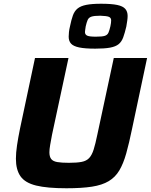

<svg xmlns="http://www.w3.org/2000/svg" viewBox="-20 -998 806 1026"><path d="M335 8Q232 8 173 -6.5Q114 -21 89.5 -56Q65 -91 65 -150Q65 -181 71 -221.5Q77 -262 87 -311L167 -688H346L258 -278Q252 -246 248 -223Q244 -200 244 -184Q244 -161 253.5 -148.5Q263 -136 286 -132Q309 -128 348 -128Q391 -128 416.5 -133Q442 -138 456.5 -153.5Q471 -169 480.5 -199Q490 -229 500 -278L588 -688H766L686 -311Q670 -233 654.5 -178Q639 -123 617.5 -87Q596 -51 561 -30Q526 -9 471.5 -0.5Q417 8 335 8ZM489 -738Q434 -738 403 -744.5Q372 -751 359.5 -765Q347 -779 347 -802Q347 -813 348.5 -827Q350 -841 354 -857Q361 -892 369.5 -915.5Q378 -939 394.5 -952.5Q411 -966 441 -972Q471 -978 520 -978Q576 -978 606.5 -971.5Q637 -965 649.5 -950.5Q662 -936 662 -913Q662 -902 660 -887.5Q658 -873 655 -856Q647 -822 638.5 -798.5Q630 -775 614 -762Q598 -749 568.5 -743.5Q539 -738 489 -738ZM492 -802Q526 -802 540 -806.5Q554 -811 559.5 -823.5Q565 -836 570 -858Q572 -867 573 -875Q574 -883 574 -889Q574 -903 562 -908Q550 -913 516 -914Q483 -914 468.5 -909Q454 -904 448.5 -891.5Q443 -879 438 -857Q437 -847 435.5 -840Q434 -833 434 -827Q434 -813 446 -807.5Q458 -802 492 -802Z"/></svg>

Font: Saira SemiExpanded
Style: Bold Italic
Weight: 700
Width: 6
Italic angle: -12°
Designer: Hector Gatti with collaboration of the Omnibus-Type team
Foundry: Omnibus-Type
Version: Version 1.101